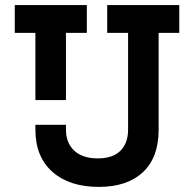

<svg xmlns="http://www.w3.org/2000/svg" viewBox="-20 -720 767 754"><path d="M368 14Q253 14 186 -45Q119 -104 119 -211V-230H239V-211Q239 -159 271.5 -128.5Q304 -98 364 -98Q423 -98 453 -128Q483 -158 483 -211V-591H401V-700H684V-591H603V-211Q603 -101 541 -43.5Q479 14 368 14ZM119 -327V-591H38V-700H321V-591H239V-327Z"/></svg>

Font: Space Grotesk SemiBold
Style: Regular
Weight: 600
Designer: Florian Karsten
Foundry: Florian Karsten
Version: Version 2.000